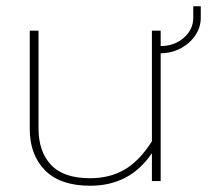

<svg xmlns="http://www.w3.org/2000/svg" viewBox="-20 -578 701 613"><path d="M75 -166V-480H103V-168Q103 -94 143 -51.5Q183 -9 268 -9Q331 -9 378.5 -37Q426 -65 465 -127V-480H493V-431Q537 -431 567 -457.5Q597 -484 597 -521V-558H621V-521Q621 -491 603.5 -465Q586 -439 556.5 -423.5Q527 -408 493 -408V0H465V-89Q395 15 268 15Q172 15 123.5 -34.5Q75 -84 75 -166Z"/></svg>

Font: Prompt Thin
Style: Regular
Weight: 250
Designer: Katatrad Team
Foundry: CadsonDemak
Version: Version 1.001